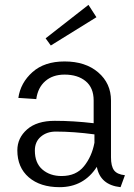

<svg xmlns="http://www.w3.org/2000/svg" viewBox="-20 -772 561 803"><path d="M383.3 -700 192.5 -581.7 170.8 -611.7 350 -751.7ZM52.5 -143.3Q52.5 -195 93.3 -230.8Q134.2 -266.7 209.2 -266.7Q286.7 -266.7 371.7 -256.7V-351.7Q371.7 -405 338.3 -432.5Q305 -460 250 -460Q200.8 -460 169.6 -432.9Q138.3 -405.8 131.7 -357.5L56.7 -362.5Q65.8 -425.8 115.8 -470.4Q165.8 -515 250 -515Q337.5 -515 390.8 -469.2Q444.2 -423.3 444.2 -351.7V-114.2Q444.2 -76.7 457.1 -59.6Q470 -42.5 502.5 -39.2L484.2 10.8Q399.2 1.7 385 -74.2Q330 10.8 229.2 10.8Q148.3 10.8 100.4 -30.4Q52.5 -71.7 52.5 -143.3ZM375 -210Q287.5 -221.7 213.3 -221.7Q175.8 -221.7 150.8 -200.4Q125.8 -179.2 125.8 -142.5Q125.8 -90 157.5 -62.9Q189.2 -35.8 237.5 -35.8Q298.3 -35.8 331.2 -76.7Q364.2 -117.5 375 -175Z"/></svg>

Font: Boon
Style: Regular
Weight: 400
Designer: Sungsit Sawaiwan
Foundry: FontUni
Version: Version 3.0